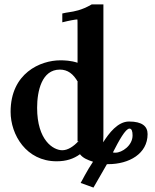

<svg xmlns="http://www.w3.org/2000/svg" viewBox="-20 -718 701 869"><path d="M648 -111C648 -146 624 -168 564 -168C513 -168 473 -115 447 -74C448 -89 448 -107 448 -123V-698H395C349 -671 314 -666 294 -663C286 -662 270 -659 262 -657V-617C294 -625 322 -630 330 -630C331 -630 331 -615 331 -567V-434C301 -444 271 -445 253 -445C163 -445 28 -387 28 -212C28 -108 99 12 236 12C280 12 313 1 342 -20C355 -3 376 6 401 14C387 35 375 55 363 77C357 88 351 100 345 110L403 131C421 99 445 58 464 25C469 26 469 25 468 25C468 25 468 25 470 25C564 25 648 -22 648 -111ZM251 -403C286 -403 312 -384 333 -346L331 -348V-78L336 -80C313 -55 287 -38 262 -38C221 -38 148 -83 148 -230C148 -306 169 -403 251 -403ZM503 -27C500 -27 495 -27 491 -28C518 -81 548 -136 566 -136C576 -136 580 -124 580 -105C580 -59 532 -27 503 -27Z"/></svg>

Font: Libertinus Serif
Style: Bold
Weight: 700
Designer: Philipp H. Poll, Khaled Hosny
Foundry: Caleb Maclennan
Version: Version 7.050;RELEASE